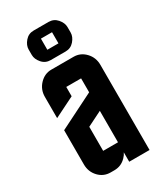

<svg xmlns="http://www.w3.org/2000/svg" viewBox="-191 -827 761 898"><g transform="rotate(-30 190.0 -377.5)"><path d="M220.2 -645V-705.1H160.2V-645ZM230 -754.9Q258.3 -754.9 276.4 -733.9Q294.9 -712.4 294.9 -689.9V-660.2Q294.9 -637.7 276.4 -616.2Q258.3 -595.2 230 -595.2H149.9Q121.6 -595.2 103.5 -616.2Q85 -637.7 85 -660.2V-689.9Q85 -712.4 103.5 -733.9Q121.6 -754.9 149.9 -754.9ZM129.9 0Q92.3 0 66.4 -27.3Q40 -55.2 40 -95.2V-279.8L230 -375V-450.2H149.9V-399.9L40 -345.2V-460Q40 -499 66.4 -526.9Q93.3 -555.2 129.9 -555.2H250Q287.1 -555.2 313.5 -527.3Q339.8 -499.5 339.8 -460V0H230V-50.8Q224.1 -38.1 213.4 -27.3Q187.5 0 149.9 0ZM149.9 -234.9V-105H230V-274.9Z"/></g></svg>

Font: Horta
Style: Regular
Weight: 600
Width: 3
Version: Version 0.11